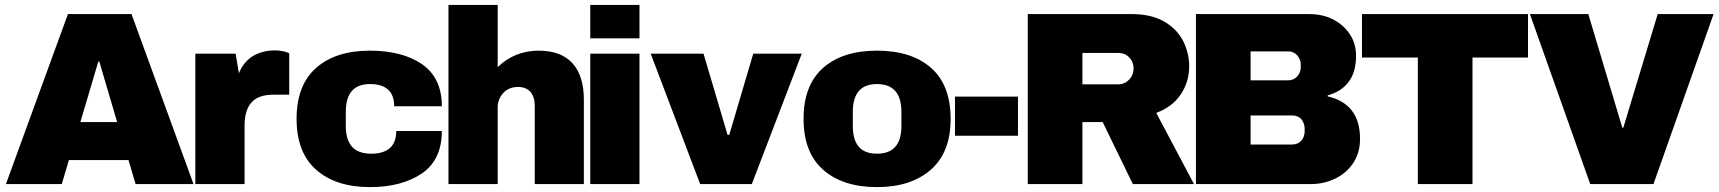

<svg xmlns="http://www.w3.org/2000/svg" viewBox="-20 -745 6958 777"><path d="M763.2 0H528.8L500 -97.2H258.8L230 0H3.9L254.9 -688H512.2ZM377.9 -496.1 305.2 -251H454.1L381.8 -496.1Z M1091.8 -541Q1112.3 -541 1132.8 -536.1Q1150.4 -530.3 1150.4 -528.8V-361.8H1086.4Q1024.9 -361.8 997.6 -330.1Q969.7 -299.3 969.7 -234.9V0H770.5V-527.8H933.6L946.8 -448.2Q964.8 -494.1 1003.4 -518.1Q1042.5 -541 1091.8 -541Z M1477.1 -540Q1607.9 -540 1688.5 -484.9Q1768.1 -429.2 1768.1 -314.9H1575.2Q1575.2 -404.8 1477.1 -404.8Q1379.4 -404.8 1379.4 -292V-234.9Q1379.4 -123 1481.4 -123Q1583.5 -123 1583.5 -214.8H1768.1Q1768.1 -99.6 1688.5 -43.9Q1606.4 12.2 1477.1 12.2Q1339.4 12.2 1259.3 -58.1Q1180.2 -127.9 1180.2 -264.2Q1180.2 -400.4 1259.3 -470.2Q1338.4 -540 1477.1 -540Z M1994.1 -473.1Q2025.4 -504.9 2068.8 -522.9Q2112.8 -540 2159.2 -540Q2251 -540 2296.9 -488.8Q2342.8 -438 2342.8 -341.8V0H2144V-317.9Q2144 -351.6 2127 -373Q2108.4 -393.1 2077.1 -393.1Q2039.6 -393.1 2017.1 -369.1Q1994.1 -344.7 1994.1 -310.1V0H1794.9V-725.1H1994.1Z M2567.9 -589.8H2368.7V-725.1H2567.9ZM2567.9 0H2368.7V-527.8H2567.9Z M3022.5 0H2813.5L2613.3 -527.8H2827.1L2924.3 -199.2H2931.2L3028.3 -527.8H3224.6Z M3528.8 -540Q3668.9 -540 3748 -470.2Q3827.1 -400.4 3827.1 -264.2Q3827.1 -128.9 3748 -59.1Q3667 12.2 3528.8 12.2Q3391.1 12.2 3311 -58.1Q3231.9 -127.9 3231.9 -264.2Q3231.9 -400.4 3311 -470.2Q3390.1 -540 3528.8 -540ZM3528.8 -404.8Q3431.2 -404.8 3431.2 -292V-234.9Q3431.2 -123 3528.8 -123Q3627.9 -123 3627.9 -234.9V-292Q3627.9 -404.8 3528.8 -404.8Z M4099.6 -195.8H3844.7V-354H4099.6Z M4792.5 -477.1Q4792.5 -413.6 4758.3 -362.8Q4724.6 -312.5 4659.2 -288.1L4812 0H4564.5L4442.4 -251H4360.4V0H4139.2V-688H4560.1Q4635.7 -688 4687 -660.2Q4738.3 -632.3 4766.1 -583Q4792.5 -531.7 4792.5 -477.1ZM4567.4 -467.8Q4567.4 -495.1 4549.3 -513.2Q4531.7 -530.8 4505.4 -530.8H4360.4V-403.8H4505.4Q4531.7 -403.8 4549.3 -422.9Q4567.4 -440.9 4567.4 -467.8Z M5277.8 -688Q5331.5 -688 5374 -667Q5418 -644 5442.9 -606Q5467.8 -568.4 5467.8 -519Q5467.8 -391.6 5353 -358.9V-355Q5483.9 -324.7 5483.9 -183.1Q5483.9 -128.4 5458 -87.9Q5430.7 -45.4 5384.8 -22.9Q5337.9 0 5283.7 0H4819.8V-688ZM5041 -537.1V-419.9H5192.9Q5215.8 -419.9 5230 -436Q5244.1 -451.7 5244.1 -474.1V-483.9Q5244.1 -504.4 5229 -522Q5213.9 -537.1 5192.9 -537.1ZM5041 -277.8V-160.2H5209Q5232.4 -160.2 5246.1 -175.8Q5259.8 -190.9 5259.8 -213.9V-224.1Q5259.8 -245.6 5246.1 -263.2Q5231.4 -277.8 5209 -277.8Z M6163.6 -512.2H5939V0H5717.8V-512.2H5491.7V-688H6163.6Z M6671.4 0H6415.5L6171.4 -688H6407.7L6545.4 -228H6549.3L6688.5 -688H6914.6Z"/></svg>

Font: Archivo-RBTV
Style: Regular
Weight: 500
Designer: Hector Gatti
Foundry: Hector Gatti
Version: ""